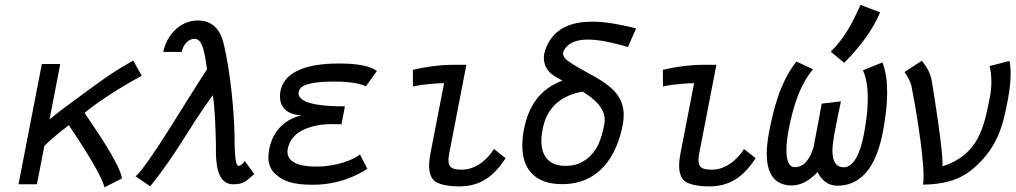

<svg xmlns="http://www.w3.org/2000/svg" viewBox="-20 -763 4205 795"><path d="M330.1 -295.4C368.7 -328.6 461.4 -392.6 566.9 -449.2L531.7 -512.2C518.6 -502.9 477.5 -486.8 359.4 -399.9C298.3 -354 239.3 -313.5 185.1 -268.6L229.5 -498H153.3L56.6 0H132.8L163.6 -158.2C197.8 -194.8 265.1 -244.6 265.1 -244.6C310.1 -177.7 400.4 -40.5 412.6 12.7L485.4 -24.4C473.1 -90.3 371.6 -233.4 330.1 -295.4Z M602.1 8.3C716.3 -133.3 762.2 -234.4 861.3 -369.1C870.6 -305.7 871.6 -247.6 874 -169.9V-162.6V-143.1C874 -89.8 877.9 0 945.3 0C987.3 0 997.6 -10.7 1032.7 -42.5L993.7 -96.2C993.7 -96.2 980 -76.2 967.3 -76.2C950.7 -76.2 951.7 -167 951.2 -199.2C949.7 -291 936 -454.6 907.2 -578.1C896.5 -625 871.6 -678.2 798.8 -678.2C721.2 -678.2 668.5 -611.3 656.2 -548.8V-547.9H732.4C738.3 -579.1 760.7 -602.5 786.1 -602.5C822.3 -602.5 829.1 -527.8 837.4 -476.1C755.4 -353.5 598.6 -83.5 541.5 -32.7Z M1501 -64 1470.7 -123C1441.4 -100.6 1372.1 -73.2 1290 -73.2C1210 -73.2 1170.4 -95.7 1170.4 -133.8C1170.4 -137.7 1170.4 -141.6 1171.4 -146C1177.7 -178.7 1197.8 -213.4 1255.9 -233.4C1294.4 -247.1 1325.2 -249 1356 -249C1368.7 -249 1381.3 -248.5 1394 -248.5L1408.2 -322.8H1399.4H1397C1344.7 -322.8 1216.3 -326.7 1216.3 -376.5C1216.3 -378.4 1216.3 -380.4 1216.8 -382.3C1222.7 -413.1 1269 -425.3 1368.7 -425.3C1439.9 -425.3 1484.4 -412.6 1494.6 -405.3L1540.5 -468.8C1532.7 -474.6 1502.4 -500 1389.2 -500H1382.3C1231 -500 1154.8 -456.5 1141.1 -385.3C1139.6 -377.9 1139.2 -370.6 1139.2 -363.3C1139.2 -323.7 1162.1 -289.6 1228 -285.2C1150.4 -267.6 1107.4 -210.4 1095.2 -147C1093.3 -136.2 1091.3 -124.5 1091.3 -112.3C1091.3 -88.4 1097.7 -63.5 1118.7 -43.9C1149.9 -15.1 1186 2 1274.9 2C1383.8 2 1461.4 -38.1 1501 -64Z M1852.5 -494.6C1801.8 -494.6 1746.6 -486.8 1689.5 -474.1L1689.9 -404.8C1738.3 -415.5 1794.9 -418.5 1818.8 -418.5L1761.7 -124.5C1759.8 -112.8 1756.8 -95.7 1756.8 -77.6C1756.8 -51.3 1762.7 -23.4 1784.7 -9.8C1803.7 2 1839.8 8.8 1881.3 8.8C1971.2 8.8 2025.4 -34.7 2073.7 -107.9L2025.4 -146C1990.2 -90.3 1939.5 -60.5 1894 -60.5C1857.4 -60.5 1836.9 -65.9 1836.9 -99.6C1836.9 -106.9 1837.9 -116.2 1839.8 -126.5C1839.8 -126.5 1885.3 -361.3 1911.1 -494.6Z M2558.6 -246.1C2561.5 -260.7 2562.5 -273.9 2562.5 -286.6C2562.5 -414.6 2423.3 -443.4 2329.1 -512.7C2319.3 -521 2311.5 -529.3 2311.5 -540.5C2311.5 -542 2311.5 -543.9 2312 -545.4C2313 -549.8 2314.9 -554.7 2318.4 -560.1C2336.9 -587.9 2371.1 -599.1 2414.6 -599.1C2461.4 -599.1 2518.6 -586.4 2580.1 -568.4L2613.8 -645.5C2557.6 -659.7 2492.2 -673.3 2431.6 -673.3C2351.1 -673.3 2278.3 -649.4 2243.7 -571.8C2239.3 -561 2235.8 -551.3 2233.9 -542C2232.4 -535.2 2231.9 -528.8 2231.9 -522.5C2231.9 -495.1 2244.1 -474.6 2259.8 -460C2271 -449.7 2288.6 -439.9 2308.6 -429.2C2211.4 -392.6 2167.5 -319.8 2149.4 -226.6C2145 -203.1 2142.6 -181.2 2142.6 -160.6C2142.6 -62 2195.8 -1 2305.7 -0.5H2306.6C2463.9 -0.5 2533.7 -119.1 2558.6 -246.1ZM2392.1 -383.8C2441.4 -353.5 2483.9 -316.9 2483.9 -265.6C2483.9 -259.8 2483.4 -253.4 2481.9 -247.1C2468.8 -178.2 2449.7 -136.2 2410.2 -105C2381.8 -84.5 2358.4 -76.7 2321.3 -76.2C2254.9 -76.2 2221.7 -114.3 2221.7 -179.7C2221.7 -194.8 2223.6 -211.4 2227.1 -229C2245.6 -324.2 2308.6 -368.2 2392.1 -383.8Z M2887.7 -494.6C2836.9 -494.6 2781.7 -486.8 2724.6 -474.1L2725.1 -404.8C2773.4 -415.5 2830.1 -418.5 2854 -418.5L2796.9 -124.5C2794.9 -112.8 2792 -95.7 2792 -77.6C2792 -51.3 2797.9 -23.4 2819.8 -9.8C2838.9 2 2875 8.8 2916.5 8.8C3006.3 8.8 3060.5 -34.7 3108.9 -107.9L3060.5 -146C3025.4 -90.3 2974.6 -60.5 2929.2 -60.5C2892.6 -60.5 2872.1 -65.9 2872.1 -99.6C2872.1 -106.9 2873 -116.2 2875 -126.5C2875 -126.5 2920.4 -361.3 2946.3 -494.6Z M3419.9 -548.8 3475.6 -502.9C3532.7 -559.6 3593.8 -636.7 3624 -711.9L3543 -742.7C3509.3 -668 3477.5 -606 3419.9 -548.8ZM3382.3 -334C3374 -285.2 3363.3 -231.4 3353.5 -179.7C3352.1 -171.9 3350.6 -164.6 3349.6 -156.7C3331.5 -95.7 3304.7 -70.8 3270.5 -70.8C3246.1 -70.8 3236.3 -100.1 3236.3 -142.1C3236.3 -167.5 3240.2 -197.3 3246.1 -228.5C3265.6 -329.6 3294.4 -414.1 3346.2 -476.1L3277.8 -508.3C3206.5 -418.9 3180.7 -298.8 3164.6 -216.8C3158.7 -186 3154.8 -155.3 3154.8 -126.5C3154.8 -53.2 3180.2 4.9 3259.3 4.9C3296.4 4.9 3334 -16.6 3365.2 -50.8C3381.3 -16.1 3410.2 5.9 3446.8 5.9C3566.4 5.9 3614.3 -106.4 3635.3 -215.3C3643.1 -255.9 3653.3 -318.4 3653.3 -380.9C3653.3 -424.3 3648.4 -468.3 3633.8 -504.4L3553.2 -472.2C3567.4 -440.4 3573.2 -400.4 3573.2 -356C3573.2 -309.6 3566.9 -258.3 3556.6 -205.1C3542.5 -131.8 3516.6 -70.3 3473.1 -70.3C3443.8 -70.3 3426.8 -91.8 3426.8 -139.2C3426.8 -155.3 3429.2 -175.3 3433.1 -197.8C3434.1 -202.1 3434.6 -206.5 3435.1 -210.4C3444.3 -255.9 3452.6 -301.8 3461.9 -343.3Z M3797.4 -511.7 3725.1 -464.8C3735.4 -452.6 3751.5 -419.9 3753.4 -409.7C3767.1 -343.8 3804.2 -129.9 3804.2 -32.2C3804.2 -18.6 3803.2 -6.8 3801.8 1.5C3919.4 0 3975.6 -35.2 4012.7 -67.4C4111.3 -152.8 4132.8 -246.1 4150.4 -335.9C4152.3 -344.7 4153.3 -353.5 4155.3 -362.3C4155.8 -364.3 4155.8 -366.2 4156.2 -368.2C4160.2 -388.7 4164.6 -424.8 4164.6 -458.5C4164.6 -477.5 4163.1 -496.1 4159.7 -510.7L4077.6 -489.3C4082 -471.2 4085 -449.2 4085 -425.3C4085 -404.3 4083 -381.3 4078.6 -360.4L4078.1 -357.9C4054.2 -235.8 4032.2 -122.6 3882.3 -74.2C3882.3 -77.1 3882.8 -80.6 3882.8 -84.5C3882.8 -150.4 3849.1 -361.8 3839.4 -419.9C3834 -456.5 3824.2 -475.1 3797.4 -511.7Z"/></svg>

Font: Fantasque Sans Mono
Style: RegItalic
Weight: 400
Italic angle: -11°
Monospace: yes
Designer: Jany Belluz
Version: Version 1.6.3